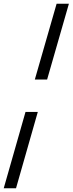

<svg xmlns="http://www.w3.org/2000/svg" viewBox="-38 -811 390 1031"><path d="M-18 200H48L165 -210H99ZM149 -384H215L332 -791H266Z"/></svg>

Font: Nyght Serif Bold Italic
Style: Regular
Weight: 700
Italic angle: -16°
Designer: Maksym Kobuzan
Version: Version 0.410;Glyphs 3.1.2 (3151)